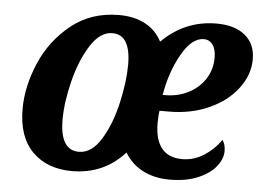

<svg xmlns="http://www.w3.org/2000/svg" viewBox="-44 -603 913 669"><g transform="rotate(5 412.0 -268.0)"><path d="M40 -191Q40 -270 75.5 -352.5Q111 -435 180.5 -490.5Q250 -546 347 -546Q399 -546 437.5 -526Q476 -506 497 -466Q577 -546 688 -546Q752 -546 788 -516Q824 -486 824 -433Q824 -379 788 -331Q752 -283 689 -254.5Q626 -226 549 -226H516Q513 -212 513 -182Q513 -125 537 -95Q561 -65 609 -65Q650 -65 685.5 -88Q721 -111 743 -144Q754 -130 754 -105Q754 -79 733.5 -52.5Q713 -26 671.5 -8Q630 10 571 10Q519 10 478.5 -10.5Q438 -31 414 -71Q341 10 230 10Q143 10 91.5 -41.5Q40 -93 40 -191ZM531 -282Q575 -282 611.5 -300.5Q648 -319 669.5 -352Q691 -385 691 -427Q691 -456 679.5 -472Q668 -488 648 -488Q606 -488 570.5 -424.5Q535 -361 522 -282ZM393 -376Q393 -481 329 -481Q286 -481 252.5 -428Q219 -375 200.5 -300.5Q182 -226 182 -166Q182 -59 248 -59Q293 -59 326 -113Q359 -167 376 -242.5Q393 -318 393 -376Z"/></g></svg>

Font: Noto Serif Narrow
Style: Bold Italic
Weight: 700
Width: 4
Italic angle: -12°
Designer: Monotype Design Team
Foundry: Monotype Imaging Inc.
Version: Version 1.001